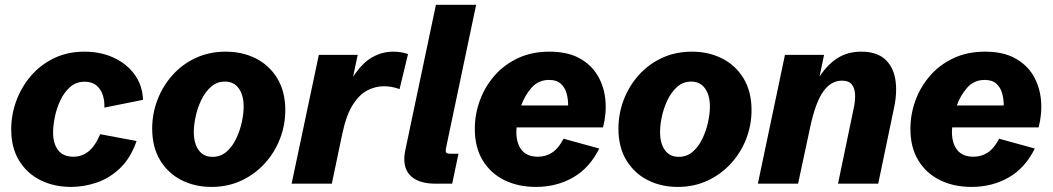

<svg xmlns="http://www.w3.org/2000/svg" viewBox="-20 -752 4309 786"><path d="M271.5 13.2Q201.2 13.2 145.8 -14.4Q90.3 -42 58.1 -94.7Q25.9 -147.5 25.9 -222.7Q25.9 -282.2 46.6 -338.9Q67.4 -395.5 106.2 -440.9Q145 -486.3 200.4 -513.4Q255.9 -540.5 326.2 -540.5Q392.6 -540.5 446 -515.6Q499.5 -490.7 531.5 -446.3Q563.5 -401.9 565.4 -343.3L407.2 -311.5Q408.7 -337.4 401.1 -361.8Q393.6 -386.2 375.2 -401.9Q356.9 -417.5 326.7 -417.5Q291 -417.5 266.4 -395.3Q241.7 -373 226.3 -339.6Q210.9 -306.2 204.1 -271Q197.3 -235.8 197.3 -209.5Q197.3 -164.6 217.8 -137.5Q238.3 -110.4 280.8 -110.4Q314.9 -110.4 342.3 -132.1Q369.6 -153.8 390.1 -202.6L539.1 -174.8Q514.6 -104.5 471.2 -63.2Q427.7 -22 375.5 -4.4Q323.2 13.2 271.5 13.2Z M845.7 13.2Q777.3 13.2 722.4 -14.9Q667.5 -43 635.3 -96.4Q603 -149.9 603 -225.6Q603 -286.6 624.5 -343Q646 -399.4 685.8 -444.1Q725.6 -488.8 781 -514.6Q836.4 -540.5 904.3 -540.5Q972.7 -540.5 1027.8 -512.5Q1083 -484.4 1115.5 -430.7Q1147.9 -377 1147.9 -301.3Q1147.9 -239.7 1126 -183.3Q1104 -127 1063.7 -82.8Q1023.4 -38.6 968 -12.7Q912.6 13.2 845.7 13.2ZM850.1 -109.9Q883.3 -109.9 907.5 -131.1Q931.6 -152.3 947 -184.8Q962.4 -217.3 970 -252.4Q977.5 -287.6 977.5 -315.4Q977.5 -362.3 957.5 -390.1Q937.5 -418 900.9 -418Q867.7 -418 843.8 -396.7Q819.8 -375.5 804.2 -343Q788.6 -310.5 781 -275.4Q773.4 -240.2 773.4 -211.9Q773.4 -165 793.2 -137.5Q813 -109.9 850.1 -109.9Z M1173.8 0 1285.2 -527.3H1444.3L1425.3 -437.5Q1463.4 -495.1 1504.2 -517.8Q1544.9 -540.5 1588.9 -540.5Q1623 -540.5 1650.4 -530.8L1615.7 -387.2Q1584.5 -398.9 1550.8 -398.9Q1518.1 -398.9 1485.4 -382.8Q1452.6 -366.7 1425.3 -324.7Q1397.9 -282.7 1381.3 -204.6L1338.4 0Z M1764.2 0Q1689.5 0 1657.2 -36.1Q1625 -72.3 1639.6 -139.2L1764.6 -732.4H1929.2L1806.6 -149.4Q1803.2 -133.3 1806.4 -127.9Q1809.6 -122.6 1824.2 -122.6H1856.9L1831.1 0Z M2174.3 13.2Q2101.1 13.2 2044.7 -14.6Q1988.3 -42.5 1956.1 -95.5Q1923.8 -148.4 1923.8 -224.6Q1923.8 -283.7 1944.1 -339.8Q1964.4 -396 2003.7 -441.4Q2043 -486.8 2099.9 -513.7Q2156.7 -540.5 2229.5 -540.5Q2302.7 -540.5 2351.6 -513.9Q2400.4 -487.3 2426.8 -442.6Q2453.1 -397.9 2458.3 -342.8Q2463.4 -287.6 2448.7 -230.5H2094.7Q2093.8 -220.7 2093.8 -211.9Q2093.8 -165 2115.7 -137.7Q2137.7 -110.4 2182.1 -110.4Q2213.9 -110.4 2239.7 -127Q2265.6 -143.6 2287.1 -184.1L2433.1 -144Q2393.6 -64 2325.9 -25.4Q2258.3 13.2 2174.3 13.2ZM2228 -424.8Q2184.1 -424.8 2156.2 -393.1Q2128.4 -361.3 2113.8 -320.3H2305.7Q2306.2 -344.2 2299.8 -368.4Q2293.5 -392.6 2276.4 -408.7Q2259.3 -424.8 2228 -424.8Z M2754.4 13.2Q2686 13.2 2631.1 -14.9Q2576.2 -43 2543.9 -96.4Q2511.7 -149.9 2511.7 -225.6Q2511.7 -286.6 2533.2 -343Q2554.7 -399.4 2594.5 -444.1Q2634.3 -488.8 2689.7 -514.6Q2745.1 -540.5 2813 -540.5Q2881.3 -540.5 2936.5 -512.5Q2991.7 -484.4 3024.2 -430.7Q3056.6 -377 3056.6 -301.3Q3056.6 -239.7 3034.7 -183.3Q3012.7 -127 2972.4 -82.8Q2932.1 -38.6 2876.7 -12.7Q2821.3 13.2 2754.4 13.2ZM2758.8 -109.9Q2792 -109.9 2816.2 -131.1Q2840.3 -152.3 2855.7 -184.8Q2871.1 -217.3 2878.7 -252.4Q2886.2 -287.6 2886.2 -315.4Q2886.2 -362.3 2866.2 -390.1Q2846.2 -418 2809.6 -418Q2776.4 -418 2752.4 -396.7Q2728.5 -375.5 2712.9 -343Q2697.3 -310.5 2689.7 -275.4Q2682.1 -240.2 2682.1 -211.9Q2682.1 -165 2701.9 -137.5Q2721.7 -109.9 2758.8 -109.9Z M3082.5 0 3193.4 -527.3H3353.5L3335 -438.5Q3368.2 -488.8 3409.4 -514.6Q3450.7 -540.5 3505.4 -540.5Q3567.9 -540.5 3602.1 -510.3Q3636.2 -480 3645 -428.5Q3653.8 -377 3640.6 -313.5L3575.2 0H3410.6L3475.1 -310.1Q3481.4 -338.9 3480.5 -364.5Q3479.5 -390.1 3467.3 -406Q3455.1 -421.9 3426.3 -421.9Q3381.8 -421.9 3349.9 -377Q3317.9 -332 3295.9 -228L3247.1 0Z M3957.5 13.2Q3884.3 13.2 3827.9 -14.6Q3771.5 -42.5 3739.3 -95.5Q3707 -148.4 3707 -224.6Q3707 -283.7 3727.3 -339.8Q3747.6 -396 3786.9 -441.4Q3826.2 -486.8 3883.1 -513.7Q3939.9 -540.5 4012.7 -540.5Q4085.9 -540.5 4134.8 -513.9Q4183.6 -487.3 4210 -442.6Q4236.3 -397.9 4241.5 -342.8Q4246.6 -287.6 4231.9 -230.5H3877.9Q3877 -220.7 3877 -211.9Q3877 -165 3898.9 -137.7Q3920.9 -110.4 3965.3 -110.4Q3997.1 -110.4 4022.9 -127Q4048.8 -143.6 4070.3 -184.1L4216.3 -144Q4176.8 -64 4109.1 -25.4Q4041.5 13.2 3957.5 13.2ZM4011.2 -424.8Q3967.3 -424.8 3939.5 -393.1Q3911.6 -361.3 3897 -320.3H4088.9Q4089.4 -344.2 4083 -368.4Q4076.7 -392.6 4059.6 -408.7Q4042.5 -424.8 4011.2 -424.8Z"/></svg>

Font: Schibsted Grotesk ExtraBold
Style: Italic
Weight: 800
Italic angle: -12°
Designer: Bakken & Baeck AS, Henrik Kongsvoll
Foundry: Schibsted ASA
Version: Version 1.100; ttfautohint (v1.8.4.7-5d5b);gftools[0.9.25]